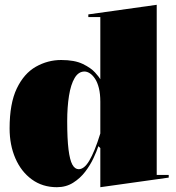

<svg xmlns="http://www.w3.org/2000/svg" viewBox="-20 -765 733 800"><path d="M633 -745V-36H683V-25L398 15V-148L390 -156Q383 -135 369.5 -106Q356 -77 335 -49.5Q314 -22 284.5 -3.5Q255 15 217 15Q157 15 112.5 -17.5Q68 -50 44 -105.5Q20 -161 20 -230Q20 -334 50 -396.5Q80 -459 129.5 -487Q179 -515 235 -515Q291 -515 325 -498.5Q359 -482 376 -463Q393 -444 398 -435V-694H348V-705ZM332 -467Q307 -467 291 -440Q275 -413 267.5 -366Q260 -319 260 -260Q260 -186 265.5 -142Q271 -98 281.5 -79Q292 -60 308 -60Q319 -60 330 -68.5Q341 -77 352 -95.5Q363 -114 374.5 -142Q386 -170 398 -209V-341Q398 -374 392 -398Q386 -422 376 -437Q366 -452 354.5 -459.5Q343 -467 332 -467Z"/></svg>

Font: Kalnia Thin
Style: Regular
Weight: 100
Version: Version 1.105